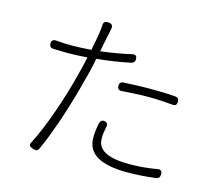

<svg xmlns="http://www.w3.org/2000/svg" viewBox="-110 -911 1199 1063"><g transform="rotate(15 490.0 -379.5)"><path d="M612 -476C590 -475 569 -474 550 -473C535 -472 529 -463 529 -448C529 -431 538 -424 555 -425C576 -427 597 -428 618 -429C648 -431 677 -432 706 -432C753 -432 801 -429 845 -425C862 -423 869 -430 870 -447C871 -462 864 -472 849 -473C803 -477 752 -478 703 -478C672 -478 641 -477 612 -476ZM548 -77C521 -96 515 -121 515 -145C515 -165 518 -187 523 -210C527 -226 521 -238 504 -240C490 -242 481 -232 478 -218C472 -187 469 -162 469 -135C469 -87 490 -53 528 -31C567 -9 625 2 699 2C758 2 815 -3 863 -9C878 -11 883 -19 884 -34C885 -54 877 -63 857 -59C808 -50 753 -45 700 -45C620 -45 574 -58 548 -77ZM270 -188C297 -269 323 -356 340 -426C353 -471 364 -517 372 -561C436 -567 502 -577 564 -590C578 -593 585 -601 585 -615C585 -634 576 -642 557 -637C501 -624 441 -614 382 -607L391 -654L401 -702C403 -711 406 -723 408 -736C414 -758 409 -771 386 -773C364 -775 356 -766 356 -744C355 -731 354 -717 352 -706C349 -684 342 -646 333 -602C291 -599 253 -597 219 -597C193 -597 165 -598 134 -601C116 -603 104 -595 105 -577C106 -562 112 -554 127 -553C156 -552 184 -551 217 -551C249 -551 284 -553 323 -556C314 -515 304 -472 294 -436C261 -307 201 -129 145 -22C134 -3 142 4 163 11C180 16 190 16 197 0C220 -49 245 -116 270 -188Z"/></g></svg>

Font: GenSenRounded2 TW L
Style: Regular
Weight: 300
Version: Version 2.100;PS 2.1;hotconv 16.6.51;makeotf.lib2.5.65220 DE